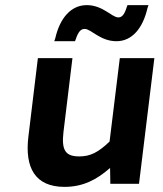

<svg xmlns="http://www.w3.org/2000/svg" viewBox="-20 -718 636 750"><path d="M410 -62 411 0H523L583 -491H448L408 -165C364 -123 333 -107 290 -107C238 -107 219 -128 228 -203L263 -491H128L91 -185C76 -63 117 12 232 12C304 12 358 -16 410 -62ZM560 -698H478L475 -690C465 -657 454 -650 442 -650C417 -650 382 -698 319 -698C257 -698 214 -647 196 -569L192 -557H273L276 -565C287 -598 298 -605 311 -605C336 -605 371 -557 435 -557C496 -557 538 -608 556 -686Z"/></svg>

Font: Falling Sky
Style: SeBdObl
Weight: 600
Designer: Paul D. Hunt
Foundry: Adobe Systems Incorporated
Version: Version 1.02